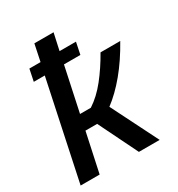

<svg xmlns="http://www.w3.org/2000/svg" viewBox="-173 -840 885 953"><g transform="rotate(-30 270.0 -363.0)"><path d="M11 0 130 -562H67L81 -630H145L165 -726H275L254 -630H348L334 -562H240L186 -309H248Q299 -342 343.5 -398Q388 -454 427 -523H540Q492 -437 438.5 -372.5Q385 -308 330 -267L464 0H345L235 -224H168L120 0Z"/></g></svg>

Font: Raleway SemiBold
Style: Italic
Weight: 600
Italic angle: -12°
Designer: Matt McInerney, Pablo Impallari, Rodrigo Fuenzalida
Foundry: Matt McInerney, Pablo Impallari, Rodrigo Fuenzalida
Version: Version 4.026